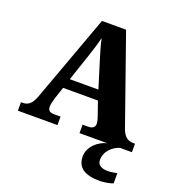

<svg xmlns="http://www.w3.org/2000/svg" viewBox="-165 -843 1103 1212"><g transform="rotate(20 386.0 -237.0)"><path d="M6 0H272V-57H228C197 -57 186 -70 186 -93C186 -110 194 -139 199 -155L225 -233H459L492 -138C495 -129 502 -109 502 -92C502 -65 482 -57 457 -57H420V0H607C546 14 489 68 489 130C489 206 541 240 643 240C664 240 710 234 731 224V156C707 161 686 164 668 164C628 164 599 149 599 115C599 52 650 13 692 0H772V-57H761C723 -57 698 -76 681 -122L473 -714H311L97 -128C75 -70 50 -57 15 -57H6ZM246 -299 310 -489C323 -529 336 -568 346 -612C355 -568 368 -526 380 -487L438 -299Z"/></g></svg>

Font: Noto Serif Gurmukhi ExtraBold
Style: Regular
Weight: 800
Designer: Vaibhav Singh and the Monotype Design Team
Foundry: Monotype Imaging Inc.
Version: Version 2.004